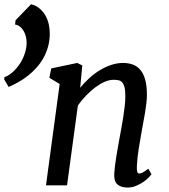

<svg xmlns="http://www.w3.org/2000/svg" viewBox="-43 -860 785 891"><path d="M101.1 -840.3Q125.5 -834 142.1 -819.3Q158.7 -804.7 168.9 -785.9Q179.2 -767.1 183.6 -746.1Q188 -725.1 188 -705.1Q188 -671.9 179.9 -643.1Q171.9 -614.3 158 -589.8Q144 -565.4 125.5 -544.9Q106.9 -524.4 85.7 -507.8Q64.5 -491.2 41.7 -478.5Q19 -465.8 -2.9 -456.5L-23.4 -491.2L-22.5 -502Q-3.4 -508.3 15.1 -524.7Q33.7 -541 48.3 -563Q63 -585 71.8 -611.1Q80.6 -637.2 80.6 -662.6Q80.6 -678.2 76.4 -692.9Q72.3 -707.5 65.2 -718.8Q58.1 -730 48.3 -737.3Q38.6 -744.6 26.9 -746.1L29.3 -766.1L101.1 -840.3ZM233.9 -470.2 186 -499 194.8 -542.5 315.4 -567.9 338.9 -556.2 329.1 -452.6Q348.6 -476.6 371.8 -497.8Q395 -519 420.7 -534.4Q446.3 -549.8 473.4 -558.8Q500.5 -567.9 527.8 -567.9Q553.2 -567.9 573.7 -560.3Q594.2 -552.7 608.6 -535.4Q623 -518.1 630.9 -490Q638.7 -461.9 638.7 -420.4Q638.7 -402.3 636.2 -380.6Q633.8 -358.9 629.9 -335.9Q626 -313 621.6 -290Q617.2 -267.1 613.8 -246.6Q606.9 -209 600.6 -168.9Q594.2 -128.9 592.3 -91.3Q591.3 -73.7 593.5 -64.2Q595.7 -54.7 602.5 -54.7Q608.9 -54.7 618.4 -59.1Q627.9 -63.5 645 -77.1L660.2 -51.3Q657.2 -46.9 647.5 -36.6Q637.7 -26.4 622.6 -15.9Q607.4 -5.4 588.6 2.4Q569.8 10.3 548.8 10.3Q518.1 10.3 501.5 -4.6Q484.9 -19.5 487.3 -55.2Q488.3 -71.8 490.7 -91.6Q493.2 -111.3 496.6 -132.1Q500 -152.8 503.7 -174.3Q507.3 -195.8 511.2 -216.3Q515.1 -237.8 519.8 -262.9Q524.4 -288.1 528.6 -314Q532.7 -339.8 535.6 -365.7Q538.6 -391.6 538.6 -414.6Q538.6 -440.9 534.7 -455.8Q530.8 -470.7 523.7 -478.3Q516.6 -485.8 506.3 -487.8Q496.1 -489.7 483.4 -489.7Q464.8 -489.7 443.6 -480.7Q422.4 -471.7 400.6 -455.6Q378.9 -439.5 357.7 -417.7Q336.4 -396 318.4 -370.6L268.1 0H170.4Z"/></svg>

Font: Merriweather
Style: Italic
Weight: 400
Italic angle: -7°
Designer: Eben Sorkin ( eben@eyebytes.com )
Foundry: Eben Sorkin ( eben@eyebytes.com )
Version: Version 1.005; ttfautohint (v0.97) -l 13 -r 13 -G 200 -x 24 